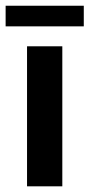

<svg xmlns="http://www.w3.org/2000/svg" viewBox="-35 -656 315 676"><path d="M60.2 0V-493H184.4V0ZM-15.2 -563.2V-635.8H260V-563.2Z"/></svg>

Font: Hanken Grotesk
Style: Regular
Weight: 400
Designer: Alfredo Marco Pradil
Foundry: Hanken Design Co.
Version: Version 3.013